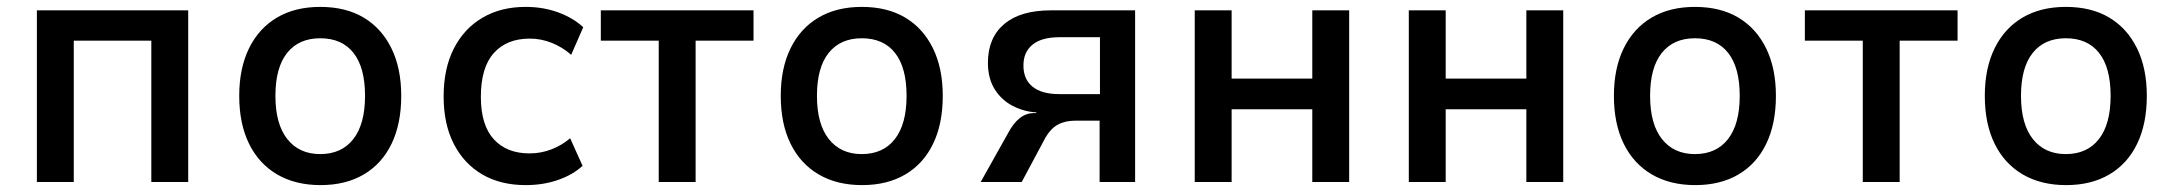

<svg xmlns="http://www.w3.org/2000/svg" viewBox="-20 -528 6310 557"><path d="M87 0V-498H526V0H419V-410H194V0Z M910 9Q837 9 784 -22Q731 -53 702.5 -111Q674 -169 674 -250Q674 -330 702.5 -388Q731 -446 783.5 -477Q836 -508 909 -508Q983 -508 1035 -477Q1087 -446 1115.5 -388Q1144 -330 1144 -250Q1144 -169 1116 -111Q1088 -53 1035.5 -22Q983 9 910 9ZM909 -81Q971 -81 1005 -124.5Q1039 -168 1039 -250Q1039 -332 1005.5 -374.5Q972 -417 909 -417Q847 -417 813 -374.5Q779 -332 779 -250Q779 -168 813.5 -124.5Q848 -81 909 -81Z M1505 9Q1432 9 1379 -22Q1326 -53 1296.5 -110.5Q1267 -168 1267 -248Q1267 -329 1296.5 -387Q1326 -445 1379.5 -476.5Q1433 -508 1505 -508Q1556 -508 1599.5 -492Q1643 -476 1672 -449L1637 -369Q1612 -391 1581 -403.5Q1550 -416 1517 -416Q1450 -416 1412.5 -374Q1375 -332 1375 -247Q1375 -165 1412.5 -124Q1450 -83 1516 -83Q1550 -83 1580.5 -95Q1611 -107 1634 -127L1670 -47Q1642 -21 1599 -6Q1556 9 1505 9Z M1891 0V-410H1723V-498H2166V-410H1998V0Z M2481 9Q2408 9 2355 -22Q2302 -53 2273.5 -111Q2245 -169 2245 -250Q2245 -330 2273.5 -388Q2302 -446 2354.5 -477Q2407 -508 2480 -508Q2554 -508 2606 -477Q2658 -446 2686.5 -388Q2715 -330 2715 -250Q2715 -169 2687 -111Q2659 -53 2606.5 -22Q2554 9 2481 9ZM2480 -81Q2542 -81 2576 -124.5Q2610 -168 2610 -250Q2610 -332 2576.5 -374.5Q2543 -417 2480 -417Q2418 -417 2384 -374.5Q2350 -332 2350 -250Q2350 -168 2384.5 -124.5Q2419 -81 2480 -81Z M2825 0 2904 -141Q2920 -171 2938.5 -185.5Q2957 -200 2980 -200H2987L2986 -202Q2951 -204 2918.5 -220.5Q2886 -237 2866 -268.5Q2846 -300 2846 -346Q2846 -418 2893 -458Q2940 -498 3029 -498H3273V0H3170V-178H3101Q3070 -178 3049 -166.5Q3028 -155 3013 -129L2944 0ZM3053 -255H3171V-420H3053Q3002 -420 2975.5 -398.5Q2949 -377 2949 -338Q2949 -298 2975.5 -276.5Q3002 -255 3053 -255Z M3446 0V-498H3553V-300H3787V-498H3894V0H3787V-211H3553V0Z M4067 0V-498H4174V-300H4408V-498H4515V0H4408V-211H4174V0Z M4898 9Q4825 9 4772 -22Q4719 -53 4690.5 -111Q4662 -169 4662 -250Q4662 -330 4690.5 -388Q4719 -446 4771.5 -477Q4824 -508 4897 -508Q4971 -508 5023 -477Q5075 -446 5103.5 -388Q5132 -330 5132 -250Q5132 -169 5104 -111Q5076 -53 5023.5 -22Q4971 9 4898 9ZM4897 -81Q4959 -81 4993 -124.5Q5027 -168 5027 -250Q5027 -332 4993.5 -374.5Q4960 -417 4897 -417Q4835 -417 4801 -374.5Q4767 -332 4767 -250Q4767 -168 4801.5 -124.5Q4836 -81 4897 -81Z M5384 0V-410H5216V-498H5659V-410H5491V0Z M5974 9Q5901 9 5848 -22Q5795 -53 5766.5 -111Q5738 -169 5738 -250Q5738 -330 5766.5 -388Q5795 -446 5847.5 -477Q5900 -508 5973 -508Q6047 -508 6099 -477Q6151 -446 6179.5 -388Q6208 -330 6208 -250Q6208 -169 6180 -111Q6152 -53 6099.5 -22Q6047 9 5974 9ZM5973 -81Q6035 -81 6069 -124.5Q6103 -168 6103 -250Q6103 -332 6069.5 -374.5Q6036 -417 5973 -417Q5911 -417 5877 -374.5Q5843 -332 5843 -250Q5843 -168 5877.5 -124.5Q5912 -81 5973 -81Z"/></svg>

Font: Nunito Sans 7pt SemiCondensed SemiBold
Style: Regular
Weight: 600
Width: 4
Designer: Vernon Adams
Foundry: Vernon Adams
Version: Version 3.101;gftools[0.9.27]